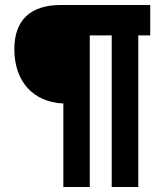

<svg xmlns="http://www.w3.org/2000/svg" viewBox="-20 -750 660 770"><path d="M234 0H340V-608H428V0H534.5V-608H582.5V-730H224.5C102.5 -730 37.5 -670 37.5 -552.5C37.5 -423 113.5 -340 234 -335Z"/></svg>

Font: Monaspace Neon
Style: Bold
Weight: 700
Designer: Riley Cran & the Lettermatic Team
Foundry: Lettermatic
Version: Version 1.200 (Monaspace Neon)